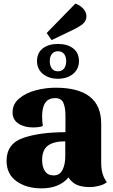

<svg xmlns="http://www.w3.org/2000/svg" viewBox="-20 -1011 621 1053"><path d="M208 22Q125 22 70.5 -17Q16 -56 16 -129Q16 -223 107 -254.5Q198 -286 339 -286V-376Q339 -421 327.5 -447Q316 -473 282 -473Q211 -473 211 -373Q211 -345 215 -321Q208 -316 191.5 -314Q175 -312 162 -312Q114 -312 81.5 -333Q49 -354 49 -395Q49 -441 86 -471.5Q123 -502 177 -516Q231 -530 285 -530Q535 -530 535 -333V-117Q535 -52 566 -12Q551 1 524 8Q497 15 473 15Q428 15 400 2Q372 -11 356 -38Q305 22 208 22ZM338 -153V-236Q275 -236 243 -212.5Q211 -189 211 -133Q211 -96 226.5 -72.5Q242 -49 274 -49Q308 -49 323 -79.5Q338 -110 338 -153ZM454 -922Q454 -895 431.5 -877.5Q409 -860 367 -841L263 -791L236 -830L393 -991Q417 -984 435.5 -964.5Q454 -945 454 -922ZM183 -676Q183 -721 214.5 -745.5Q246 -770 298 -770Q350 -770 381.5 -745.5Q413 -721 413 -676Q413 -632 380.5 -605.5Q348 -579 298 -579Q248 -579 215.5 -605.5Q183 -632 183 -676ZM343 -676Q343 -700 331.5 -715Q320 -730 298 -730Q276 -730 264.5 -715Q253 -700 253 -676Q253 -651 264 -635.5Q275 -620 298 -620Q320 -620 331.5 -635.5Q343 -651 343 -676Z"/></svg>

Font: Sansita ExtraBold
Style: Regular
Weight: 800
Designer: Pablo Cosgaya
Foundry: Omnibus-Type
Version: Version 1.006